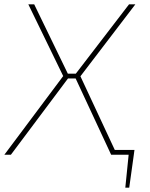

<svg xmlns="http://www.w3.org/2000/svg" viewBox="-24 -710 686 881"><path d="M133 -690 294 -358 26 0H-4L266 -361L106 -690ZM338 -372 334 -350H282L286 -372ZM597 -690 345 -360 513 0H486L317 -363L568 -690ZM593 -22 590 0H488L491 -22ZM591 -7 569 151H551L567 -7Z"/></svg>

Font: Exo 2 Thin
Style: Italic
Weight: 250
Italic angle: -8°
Designer: Natanael Gama
Foundry: Natanael Gama
Version: Version 2.010